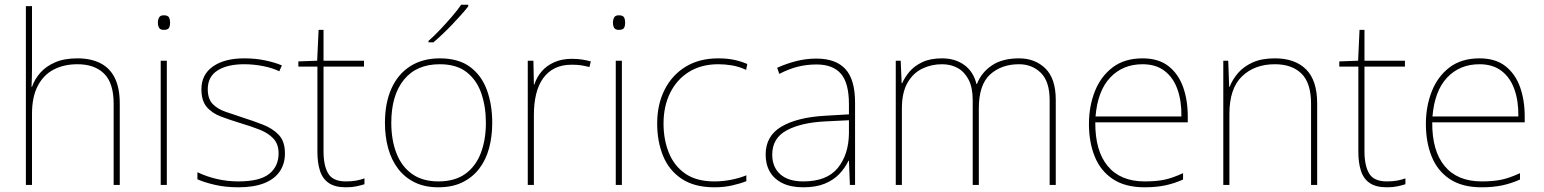

<svg xmlns="http://www.w3.org/2000/svg" viewBox="-20 -786 6561 816"><path d="M116 -496Q116 -474 115.5 -456.5Q115 -439 114 -417H116Q127 -449 151 -476.5Q175 -504 214 -521Q253 -538 309 -538Q366 -538 406.5 -517.5Q447 -497 468 -454.5Q489 -412 489 -346V0H463V-345Q463 -433 422.5 -473Q382 -513 309 -513Q252 -513 208.5 -490.5Q165 -468 140.5 -421Q116 -374 116 -302V0H90V-760H116Z M689 -528V0H663V-528ZM676 -721Q694 -721 698.5 -711.5Q703 -702 703 -690Q703 -677 698.5 -668Q694 -659 676 -659Q661 -659 656 -668Q651 -677 651 -690Q651 -702 656 -711.5Q661 -721 676 -721Z M1191 -134Q1191 -90 1169 -57.5Q1147 -25 1103 -7.5Q1059 10 993 10Q938 10 893 -0.5Q848 -11 819 -24V-54Q859 -35 903 -25Q947 -15 993 -15Q1084 -15 1124 -47Q1164 -79 1164 -134Q1164 -173 1142.5 -196.5Q1121 -220 1084.5 -234.5Q1048 -249 1004 -262Q958 -276 919.5 -290.5Q881 -305 858.5 -331.5Q836 -358 836 -407Q836 -469 885 -503.5Q934 -538 1018 -538Q1065 -538 1106 -529.5Q1147 -521 1178 -508L1167 -483Q1139 -497 1098.5 -505Q1058 -513 1018 -513Q946 -513 904.5 -486.5Q863 -460 863 -407Q863 -366 883.5 -344.5Q904 -323 938.5 -311Q973 -299 1013 -286Q1057 -272 1098 -256Q1139 -240 1165 -212.5Q1191 -185 1191 -134Z M1450 -15Q1475 -15 1494 -18.5Q1513 -22 1529 -28V-3Q1513 2 1494.5 6Q1476 10 1450 10Q1404 10 1377.5 -8Q1351 -26 1340 -60Q1329 -94 1329 -140V-503H1248V-525L1328 -528L1334 -659H1355V-528H1527V-503H1355V-143Q1355 -82 1375 -48.5Q1395 -15 1450 -15Z M2072 -264Q2072 -206 2058.5 -156Q2045 -106 2016.5 -69Q1988 -32 1945 -11Q1902 10 1843 10Q1786 10 1743.5 -10.5Q1701 -31 1672.5 -68Q1644 -105 1630 -155Q1616 -205 1616 -264Q1616 -348 1643.5 -409.5Q1671 -471 1723.5 -504.5Q1776 -538 1849 -538Q1929 -538 1978 -501.5Q2027 -465 2049.5 -403Q2072 -341 2072 -264ZM1643 -264Q1643 -191 1665 -134.5Q1687 -78 1731.5 -46.5Q1776 -15 1843 -15Q1913 -15 1957.5 -47Q2002 -79 2023.5 -135.5Q2045 -192 2045 -264Q2045 -333 2025.5 -389.5Q2006 -446 1963 -479.5Q1920 -513 1849 -513Q1750 -513 1696.5 -447Q1643 -381 1643 -264ZM1970 -759Q1957 -742 1939.5 -722.5Q1922 -703 1902.5 -682.5Q1883 -662 1862.5 -642.5Q1842 -623 1822 -606H1801V-612Q1824 -632 1850.5 -660Q1877 -688 1901.5 -716.5Q1926 -745 1940 -766H1970Z M2410 -536Q2434 -536 2453.5 -533Q2473 -530 2491 -525L2485 -501Q2466 -506 2449.5 -508.5Q2433 -511 2410 -511Q2368 -511 2338 -496Q2308 -481 2288 -453Q2268 -425 2258.5 -385.5Q2249 -346 2249 -297V0H2223V-528H2247L2249 -427H2251Q2261 -458 2282 -482.5Q2303 -507 2335.5 -521.5Q2368 -536 2410 -536Z M2623 -528V0H2597V-528ZM2610 -721Q2628 -721 2632.5 -711.5Q2637 -702 2637 -690Q2637 -677 2632.5 -668Q2628 -659 2610 -659Q2595 -659 2590 -668Q2585 -677 2585 -690Q2585 -702 2590 -711.5Q2595 -721 2610 -721Z M3016 10Q2932 10 2878 -25.5Q2824 -61 2798.5 -122.5Q2773 -184 2773 -261Q2773 -342 2804.5 -404.5Q2836 -467 2894 -502.5Q2952 -538 3033 -538Q3069 -538 3098.5 -532Q3128 -526 3156 -514L3151 -489Q3121 -503 3091.5 -508Q3062 -513 3033 -513Q2961 -513 2909 -481Q2857 -449 2828.5 -392Q2800 -335 2800 -261Q2800 -193 2822.5 -137Q2845 -81 2892.5 -48Q2940 -15 3016 -15Q3052 -15 3087.5 -22Q3123 -29 3152 -41V-16Q3127 -6 3092 2Q3057 10 3016 10Z M3450 -537Q3532 -537 3573 -492.5Q3614 -448 3614 -350V0H3592L3588 -103H3586Q3572 -73 3547.5 -47Q3523 -21 3485.5 -5.5Q3448 10 3394 10Q3341 10 3305.5 -7.5Q3270 -25 3252 -56Q3234 -87 3234 -129Q3234 -208 3300.5 -247.5Q3367 -287 3485 -294L3588 -300V-343Q3588 -433 3554 -472.5Q3520 -512 3450 -512Q3410 -512 3372.5 -503Q3335 -494 3292 -472L3283 -498Q3323 -516 3364.5 -526.5Q3406 -537 3450 -537ZM3487 -270Q3385 -265 3323.5 -232Q3262 -199 3262 -129Q3262 -76 3296 -45.5Q3330 -15 3394 -15Q3494 -15 3540.5 -72Q3587 -129 3588 -220V-275Z M4311 -538Q4379 -538 4423 -495Q4467 -452 4467 -361V0H4441V-360Q4441 -440 4403.5 -476.5Q4366 -513 4311 -513Q4236 -513 4188 -469.5Q4140 -426 4140 -325V0H4114V-360Q4114 -414 4096.5 -447.5Q4079 -481 4050 -497Q4021 -513 3984 -513Q3938 -513 3899 -494Q3860 -475 3836.5 -433.5Q3813 -392 3813 -325V0H3787V-528H3808L3812 -432H3814Q3825 -457 3845 -481Q3865 -505 3899 -521.5Q3933 -538 3984 -538Q4039 -538 4078 -510Q4117 -482 4130 -429H4132Q4151 -478 4195.5 -508Q4240 -538 4311 -538Z M4836 -538Q4904 -538 4946 -505Q4988 -472 5008 -416.5Q5028 -361 5028 -291V-266H4635Q4634 -145 4688 -80Q4742 -15 4845 -15Q4893 -15 4927.5 -22Q4962 -29 5008 -50V-23Q4970 -6 4931.5 2Q4893 10 4845 10Q4762 10 4709.5 -25Q4657 -60 4632.5 -121Q4608 -182 4608 -259Q4608 -334 4633 -397.5Q4658 -461 4708.5 -499.5Q4759 -538 4836 -538ZM4836 -513Q4752 -513 4698.5 -456.5Q4645 -400 4636 -291H5001Q5002 -357 4984 -407Q4966 -457 4929 -485Q4892 -513 4836 -513Z M5398 -538Q5484 -538 5531 -491Q5578 -444 5578 -346V0H5552V-345Q5552 -433 5511.5 -473Q5471 -513 5398 -513Q5312 -513 5258.5 -461.5Q5205 -410 5205 -302V0H5179V-528H5200L5204 -417H5206Q5218 -448 5241.5 -475.5Q5265 -503 5303.5 -520.5Q5342 -538 5398 -538Z M5874 -15Q5899 -15 5918 -18.5Q5937 -22 5953 -28V-3Q5937 2 5918.5 6Q5900 10 5874 10Q5828 10 5801.5 -8Q5775 -26 5764 -60Q5753 -94 5753 -140V-503H5672V-525L5752 -528L5758 -659H5779V-528H5951V-503H5779V-143Q5779 -82 5799 -48.5Q5819 -15 5874 -15Z M6268 -538Q6336 -538 6378 -505Q6420 -472 6440 -416.5Q6460 -361 6460 -291V-266H6067Q6066 -145 6120 -80Q6174 -15 6277 -15Q6325 -15 6359.5 -22Q6394 -29 6440 -50V-23Q6402 -6 6363.5 2Q6325 10 6277 10Q6194 10 6141.5 -25Q6089 -60 6064.5 -121Q6040 -182 6040 -259Q6040 -334 6065 -397.5Q6090 -461 6140.5 -499.5Q6191 -538 6268 -538ZM6268 -513Q6184 -513 6130.5 -456.5Q6077 -400 6068 -291H6433Q6434 -357 6416 -407Q6398 -457 6361 -485Q6324 -513 6268 -513Z"/></svg>

Font: Noto Sans Hebrew Thin Thin
Style: Regular
Weight: 250
Version: Version 3.001